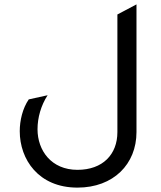

<svg xmlns="http://www.w3.org/2000/svg" viewBox="-20 -665 732 875"><path d="M602 -63V-645L515 -599V-63C515 39 448 109 333 109C214 109 151 21 151 -76C151 -129 167 -185 197 -231L111 -212C83 -171 70 -116 70 -67C70 61 155 190 333 190C497 190 602 83 602 -63Z"/></svg>

Font: Tajawal Medium
Style: Regular
Weight: 500
Designer: Boutros Fonts
Foundry: Created by Boutros International 2017
Version: Version 1.700